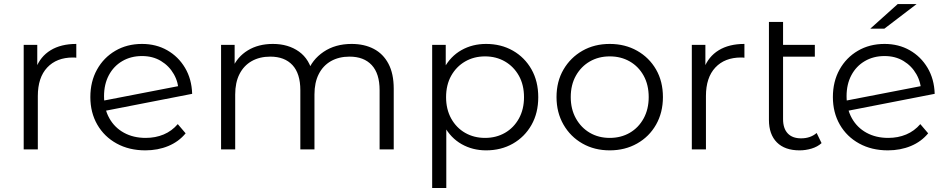

<svg xmlns="http://www.w3.org/2000/svg" viewBox="-20 -751 4764 965"><path d="M99.1 0V-525.5H167.3V-381.9L160.2 -407Q182.3 -466.5 234.3 -498.4Q286.2 -530.2 363.5 -530.2V-460.9Q359.1 -461.5 355 -461.8Q351 -462 346.7 -462Q264.5 -462 217.3 -411.6Q170.1 -361.2 170.1 -268.4V0Z M710.6 4.7Q628.8 4.7 566.4 -29.7Q503.9 -64 469 -124.6Q434.1 -185.3 434.1 -263Q434.1 -341.1 467.6 -401.3Q501 -461.5 559.7 -495.8Q618.3 -530.2 693.7 -530.2Q764.6 -530.2 820.4 -498.4Q876.3 -466.6 909.9 -410.2Q943.5 -353.7 945.8 -279.4L494 -191.2L489.7 -243.2L904.8 -323.6L878.2 -285.8Q877.5 -336.4 853.9 -377.9Q830.3 -419.5 789.2 -444.4Q748.2 -469.3 693.7 -469.3Q637.9 -469.3 594.6 -443.9Q551.3 -418.6 527.1 -373.1Q502.9 -327.6 502.9 -267.7Q502.9 -204.2 529.4 -156.9Q555.9 -109.6 603.1 -83.8Q650.3 -57.9 712.3 -57.9Q761.4 -57.9 802.5 -75.1Q843.6 -92.3 873.5 -127.2L913 -80.9Q878.4 -38.9 825.9 -17.1Q773.4 4.7 710.6 4.7Z M1091.1 0V-525.5H1159.3V-382.9L1148.2 -408Q1172.5 -465.4 1225.5 -497.8Q1278.5 -530.2 1351.6 -530.2Q1428.8 -530.2 1482.7 -491.7Q1536.7 -453.2 1552.6 -376L1525.2 -386.6Q1547.6 -450.8 1606.4 -490.5Q1665.1 -530.2 1747.2 -530.2Q1810.9 -530.2 1858.4 -505.4Q1906 -480.6 1932.4 -430.6Q1958.9 -380.7 1958.9 -305V0H1887.9V-297.6Q1887.9 -381.2 1848.4 -423.8Q1808.8 -466.4 1736.8 -466.4Q1683.3 -466.4 1643.4 -443.8Q1603.6 -421.1 1582.1 -378.7Q1560.5 -336.2 1560.5 -275.9V0H1489.5V-297.6Q1489.5 -381.2 1450 -423.8Q1410.4 -466.4 1338.4 -466.4Q1284.9 -466.4 1245 -443.8Q1205.2 -421.1 1183.7 -378.7Q1162.1 -336.2 1162.1 -275.9V0Z M2423 4.7Q2355.4 4.7 2300.2 -26.5Q2245.1 -57.8 2212.6 -117.6Q2180.1 -177.5 2180.1 -262.5Q2180.1 -348.6 2212 -408.2Q2243.9 -467.7 2299.1 -499Q2354.2 -530.2 2423 -530.2Q2498.5 -530.2 2557.8 -496.4Q2617 -462.6 2651.2 -402.5Q2685.3 -342.4 2685.3 -262.5Q2685.3 -183.1 2651.2 -123Q2617 -62.9 2557.8 -29.1Q2498.5 4.7 2423 4.7ZM2152.1 194V-525.5H2220.3V-367.2L2213.1 -261.5L2223.1 -155.8V194ZM2417.9 -57.9Q2473.7 -57.9 2518 -83.3Q2562.2 -108.7 2588 -155.2Q2613.7 -201.7 2613.7 -262.5Q2613.7 -324.3 2588 -370.3Q2562.2 -416.3 2518 -442Q2473.7 -467.6 2417.9 -467.6Q2362.1 -467.6 2317.8 -442Q2273.5 -416.3 2247.7 -370.3Q2222 -324.3 2222 -262.5Q2222 -201.7 2247.7 -155.2Q2273.5 -108.7 2317.8 -83.3Q2362.1 -57.9 2417.9 -57.9Z M3044.5 4.7Q2967.6 4.7 2907.3 -29.7Q2847 -64 2812.1 -124.7Q2777.1 -185.5 2777.1 -263.1Q2777.1 -341.7 2812.2 -401.6Q2847.2 -461.5 2907.3 -495.9Q2967.4 -530.2 3044.5 -530.2Q3121.6 -530.2 3182.2 -495.9Q3242.8 -461.6 3277.4 -401.7Q3311.9 -341.9 3311.9 -263.1Q3311.9 -185.3 3277.4 -124.6Q3243 -64 3182.1 -29.7Q3121.3 4.7 3044.5 4.7ZM3044.5 -57.9Q3100.9 -57.9 3145.2 -83.5Q3189.4 -109.2 3214.9 -155.7Q3240.4 -202.2 3240.4 -263Q3240.4 -324.8 3214.9 -370.8Q3189.4 -416.8 3145.2 -442.2Q3100.9 -467.6 3044.8 -467.6Q2988.7 -467.6 2944.6 -442.2Q2900.6 -416.8 2874.6 -370.8Q2848.6 -324.8 2848.6 -263Q2848.6 -202.2 2874.6 -155.7Q2900.6 -109.2 2944.6 -83.5Q2988.6 -57.9 3044.5 -57.9Z M3457.1 0V-525.5H3525.3V-381.9L3518.2 -407Q3540.3 -466.5 3592.3 -498.4Q3644.2 -530.2 3721.5 -530.2V-460.9Q3717.1 -461.5 3713 -461.8Q3709 -462 3704.7 -462Q3622.5 -462 3575.3 -411.6Q3528.1 -361.2 3528.1 -268.4V0Z M3998.6 4.7Q3924.6 4.7 3884.6 -35.4Q3844.7 -75.5 3844.7 -148.4V-640.8H3915.7V-152.2Q3915.7 -105.7 3939 -80.7Q3962.3 -55.7 4006.4 -55.7Q4053.3 -55.7 4084.5 -82.6L4109.2 -31.7Q4089 -13.3 4059.2 -4.3Q4029.4 4.7 3998.6 4.7ZM3883.6 -466.3V-525.5H4075.4V-466.3Z M4442.6 4.7Q4360.8 4.7 4298.4 -29.7Q4235.9 -64 4201 -124.6Q4166.1 -185.3 4166.1 -263Q4166.1 -341.1 4199.6 -401.3Q4233 -461.5 4291.7 -495.8Q4350.3 -530.2 4425.7 -530.2Q4496.6 -530.2 4552.4 -498.4Q4608.3 -466.6 4641.9 -410.2Q4675.5 -353.7 4677.8 -279.4L4226 -191.2L4221.7 -243.2L4636.8 -323.6L4610.2 -285.8Q4609.5 -336.4 4585.9 -377.9Q4562.3 -419.5 4521.2 -444.4Q4480.2 -469.3 4425.7 -469.3Q4369.9 -469.3 4326.6 -443.9Q4283.3 -418.6 4259.1 -373.1Q4234.9 -327.6 4234.9 -267.7Q4234.9 -204.2 4261.4 -156.9Q4287.9 -109.6 4335.1 -83.8Q4382.3 -57.9 4444.3 -57.9Q4493.4 -57.9 4534.5 -75.1Q4575.6 -92.3 4605.5 -127.2L4645 -80.9Q4610.4 -38.9 4557.9 -17.1Q4505.4 4.7 4442.6 4.7ZM4354.2 -607 4492 -730.6H4586.9L4425 -607Z"/></svg>

Font: Montserrat Alternates Thin
Style: Regular
Weight: 100
Designer: Julieta Ulanovsky
Foundry: Julieta Ulanovsky
Version: Version 9.000